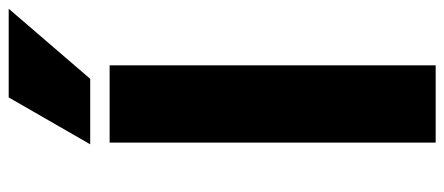

<svg xmlns="http://www.w3.org/2000/svg" viewBox="-312 -714 1027 444"><g transform="rotate(-90 202.0 -491.5)"><path d="M94.7 2V-752H273.4V2ZM199.2 -985.4H404.3L242.2 -796.9H90.8Z"/></g></svg>

Font: Gen Shin Gothic Heavy
Style: Bold
Weight: 900
Designer: [Source Han Sans]
Ryoko NISHIZUKA  (kana & ideographs); Paul D. Hunt (Latin, Greek & Cyrillic); Wenlong ZHANG  (bopomofo
Version: Version 1.002.20150607